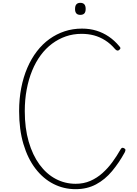

<svg xmlns="http://www.w3.org/2000/svg" viewBox="-20 -1317 968 1356"><path d="M514 19Q430 19 357.5 -18Q285 -55 230.5 -126Q176 -197 145.5 -299.5Q115 -402 115 -532Q115 -619 130 -696Q145 -773 173 -838Q201 -903 240.5 -954.5Q280 -1006 329.5 -1041.5Q379 -1077 436.5 -1096Q494 -1115 559 -1115Q614 -1115 661 -1100.5Q708 -1086 748.5 -1058.5Q789 -1031 823 -990Q831 -982 830.5 -976Q830 -970 820 -963Q815 -959 808.5 -960Q802 -961 794 -969Q761 -1008 723 -1032Q685 -1056 644 -1067Q603 -1078 556 -1078Q497 -1078 445 -1060Q393 -1042 348 -1008.5Q303 -975 267.5 -927Q232 -879 207 -818Q182 -757 168.5 -685Q155 -613 155 -532Q155 -412 182.5 -317Q210 -222 259 -155Q308 -88 373.5 -53.5Q439 -19 514 -19Q571 -19 618 -39.5Q665 -60 703.5 -94.5Q742 -129 773.5 -172Q805 -215 831 -261Q836 -270 841.5 -272.5Q847 -275 857 -270Q866 -264 866 -258Q866 -252 861 -241Q821 -168 771.5 -108.5Q722 -49 658.5 -15Q595 19 514 19ZM547 -1212Q528 -1212 519 -1222.5Q510 -1233 510 -1253Q510 -1276 519.5 -1286.5Q529 -1297 547 -1297Q566 -1297 575.5 -1286.5Q585 -1276 585 -1254Q585 -1232 575.5 -1222Q566 -1212 547 -1212Z"/></svg>

Font: Playwrite FR Moderne Thin
Style: Regular
Weight: 250
Version: Version 1.002